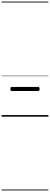

<svg xmlns="http://www.w3.org/2000/svg" viewBox="-20 -1438 616 2366"><path d="M127 -317Q116 -317 112 -322.5Q108 -328 108 -341Q108 -355 112 -361Q116 -367 127 -367H449Q459 -367 463.5 -361Q468 -355 468 -341Q468 -328 463.5 -322.5Q459 -317 449 -317ZM0 898H576V908H0ZM0 -20H576V0H0ZM0 -505H576V-500H0ZM0 -1418H576V-1408H0Z"/></svg>

Font: Playwrite FR Trad Guides
Style: Regular
Weight: 400
Designer: Veronika Burian, José Scaglione
Foundry: TypeTogether
Version: Version 1.003